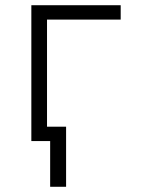

<svg xmlns="http://www.w3.org/2000/svg" viewBox="-20 -540 540 735"><path d="M172 175V0H100V-520H442V-465H160V-55H233V175Z"/></svg>

Font: Iosevka Curly Light
Style: Regular
Weight: 300
Monospace: yes
Designer: Belleve Invis
Foundry: Belleve Invis
Version: Version 22.1.2; ttfautohint (v1.8.4)